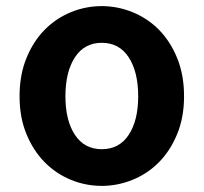

<svg xmlns="http://www.w3.org/2000/svg" viewBox="-20 -594 666 628"><path d="M313 14Q260 14 211.5 -6Q163 -26 126 -63.5Q89 -101 66.5 -155.5Q44 -210 44 -279Q44 -349 66.5 -404Q89 -459 126 -496.5Q163 -534 211.5 -554Q260 -574 313 -574Q365 -574 414 -554Q463 -534 500 -496.5Q537 -459 559.5 -404Q582 -349 582 -279Q582 -210 559.5 -155.5Q537 -101 500 -63.5Q463 -26 414 -6Q365 14 313 14ZM313 -106Q370 -106 401 -153Q432 -200 432 -279Q432 -359 401 -406.5Q370 -454 313 -454Q256 -454 225 -406.5Q194 -359 194 -279Q194 -200 225 -153Q256 -106 313 -106Z"/></svg>

Font: SpoqaHanSans-Bold
Style: Regular
Weight: 700
Designer: [Spoqa Han Sans] Dong-huui Kim \uAE40 \uB3D9 \uD718   [Noto Sans] Ryoko NISHIZUKA \u897F \u585A \u6DBC \u5B50  (kana & i
Foundry: Spoqa (http://www.spoqa-han-sans.com)
Version: Version 2.000